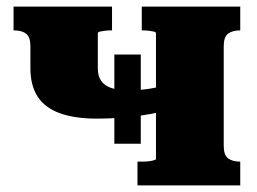

<svg xmlns="http://www.w3.org/2000/svg" viewBox="-20 -561 778 581"><path d="M452 -80V-460Q452 -464 445.5 -465.5Q439 -467 430 -468Q421 -469 413 -469H409V-541H707V-469H706Q683 -469 670 -459Q657 -449 657 -421V-120Q657 -92 670 -82Q683 -72 706 -72H707V0H396V-72H413Q421 -72 430 -73Q439 -74 445.5 -76Q452 -78 452 -80ZM72 -354V-421Q72 -449 59 -459Q46 -469 23 -469H21V-541H319V-469H315Q307 -469 298 -468Q289 -467 282.5 -465.5Q276 -464 276 -460V-354Q276 -331 286 -316.5Q296 -302 316 -295Q336 -288 366 -288Q385 -288 401 -289Q417 -290 432.5 -292.5Q448 -295 468 -299V-223Q440 -216 407.5 -211.5Q375 -207 341.5 -204.5Q308 -202 274 -202Q205 -202 159.5 -219Q114 -236 93 -270Q72 -304 72 -354ZM326 -126V-396H406V-126Z"/></svg>

Font: Roboto Serif ExtraBold
Style: Regular
Weight: 800
Designer: Greg Gazdowicz
Foundry: Commercial Type
Version: Version 1.008